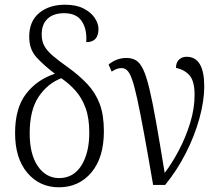

<svg xmlns="http://www.w3.org/2000/svg" viewBox="-20 -785 931 815"><path d="M230 10Q148 10 96 -51.5Q44 -113 44 -220Q44 -326 90.5 -386.5Q137 -447 213 -472Q167 -507 135.5 -541Q104 -575 104 -629Q104 -695 146.5 -730Q189 -765 256 -765Q303 -765 334.5 -749Q366 -733 382 -709Q398 -685 398 -662Q398 -606 346 -606Q350 -660 327.5 -694.5Q305 -729 252 -729Q207 -729 182 -705.5Q157 -682 157 -639Q157 -610 168.5 -589.5Q180 -569 204 -548.5Q228 -528 266 -501Q315 -466 350 -429Q385 -392 403 -344.5Q421 -297 421 -228Q421 -116 368 -53Q315 10 230 10ZM230 -29Q292 -29 325.5 -82.5Q359 -136 359 -222Q359 -283 343.5 -326Q328 -369 301 -399.5Q274 -430 240 -453Q181 -430 143.5 -373.5Q106 -317 106 -219Q106 -131 140 -80.5Q174 -30 230 -29Z M630 0Q607 -134 590.5 -223.5Q574 -313 562 -367.5Q550 -422 540 -449.5Q530 -477 519.5 -486.5Q509 -496 496 -496Q486 -496 476 -492.5Q466 -489 454 -481L441 -511Q456 -524 475.5 -531.5Q495 -539 517 -539Q540 -539 557 -529Q574 -519 587.5 -491Q601 -463 614 -409Q627 -355 642.5 -267.5Q658 -180 679 -51Q709 -90 738.5 -145.5Q768 -201 787 -262.5Q806 -324 806 -382Q806 -440 785 -464.5Q764 -489 727 -497Q727 -519 739.5 -531.5Q752 -544 772 -544Q847 -544 847 -418Q847 -357 826.5 -282.5Q806 -208 768.5 -134.5Q731 -61 681 0Z"/></svg>

Font: Noto Serif Condensed Light
Style: Regular
Weight: 300
Width: 3
Designer: Monotype Design Team
Foundry: Monotype Imaging Inc.
Version: Version 2.013